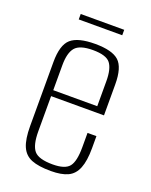

<svg xmlns="http://www.w3.org/2000/svg" viewBox="-118 -656 573 730"><g transform="rotate(20 168.5 -291.0)"><path d="M178 9Q128 9 99.5 -2.5Q71 -14 58.5 -43Q46 -72 46 -125V-384Q46 -453 74.5 -478Q103 -503 172 -503Q241 -503 268.5 -478Q296 -453 296 -384V-259H82V-117Q82 -61 100.5 -39Q119 -17 176 -17Q226 -17 243 -38.5Q260 -60 260 -117V-175H296V-126Q296 -75 284 -45Q272 -15 246.5 -3Q221 9 178 9ZM82 -283H260V-384Q260 -434 243 -456Q226 -478 172 -478Q119 -478 100.5 -456Q82 -434 82 -384ZM81 -569V-591H257V-569Z"/></g></svg>

Font: Alumni Sans ExtraLight
Style: Regular
Weight: 250
Version: Version 1.018